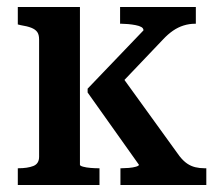

<svg xmlns="http://www.w3.org/2000/svg" viewBox="-20 -530 630 550"><path d="M571 0H325V-48H328Q337 -48 349 -49Q361 -50 369.5 -52.5Q378 -55 378 -58L231 -265V-276L391 -443Q391 -449 385 -452.5Q379 -456 368.5 -458Q358 -460 347 -461Q336 -462 328 -462H324V-510H541V-462H539Q522 -462 506 -457Q490 -452 475.5 -442Q461 -432 447 -417L306 -269L322 -321L494 -83Q505 -69 516 -61.5Q527 -54 539.5 -51Q552 -48 566 -48H571ZM209 -510V-58Q209 -55 218 -52.5Q227 -50 239.5 -49Q252 -48 262 -48H265V0H31V-48H32Q59 -48 75.5 -54.5Q92 -61 92 -81V-417Q92 -431 86.5 -438.5Q81 -446 69.5 -450.5Q58 -455 39 -458L31 -460V-510Z"/></svg>

Font: Roboto Serif 28pt Condensed Medium
Style: Regular
Weight: 500
Width: 3
Designer: Greg Gazdowicz
Foundry: Commercial Type
Version: Version 1.008